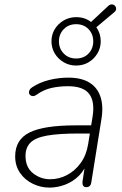

<svg xmlns="http://www.w3.org/2000/svg" viewBox="-20 -845 554 873"><path d="M205 8Q165 8 129 -9.5Q93 -27 71 -59Q49 -91 49 -134Q49 -210 114 -242.5Q179 -275 324 -275H405L399 -238H340Q247 -238 194 -228.5Q141 -219 118.5 -196.5Q96 -174 96 -136Q96 -84 130.5 -57Q165 -30 208 -30Q248 -30 284.5 -49Q321 -68 347 -104Q373 -140 381 -191L401 -315Q412 -383 385.5 -418Q359 -453 289 -453Q249 -453 213.5 -445Q178 -437 146 -414Q138 -408 130.5 -408Q123 -408 118 -412Q113 -416 112 -422Q111 -428 114 -435Q117 -442 126 -448Q161 -471 204 -481.5Q247 -492 291 -492Q350 -492 386.5 -469.5Q423 -447 437 -404.5Q451 -362 441 -302L395 -15Q392 6 372 6Q362 6 358 -1Q354 -8 355 -19L370 -116H380Q367 -74 339.5 -46.5Q312 -19 276.5 -5.5Q241 8 205 8ZM326 -547Q295 -547 269.5 -562Q244 -577 229 -602Q214 -627 214 -657Q214 -688 229 -712.5Q244 -737 269.5 -752Q295 -767 326 -767Q346 -767 363 -761.5Q380 -756 394 -745L470 -816Q479 -825 488 -825Q497 -825 502.5 -819Q508 -813 508 -804.5Q508 -796 499 -789L418 -721Q438 -693 438 -657Q438 -627 423 -602Q408 -577 383 -562Q358 -547 326 -547ZM326 -579Q361 -579 382.5 -601.5Q404 -624 404 -657Q404 -690 382.5 -712.5Q361 -735 326 -735Q292 -735 270 -712.5Q248 -690 248 -657Q248 -624 270 -601.5Q292 -579 326 -579Z"/></svg>

Font: Nunito Variable Extra Light
Style: Italic
Weight: 200
Italic angle: -9°
Designer: Vernon Adams
Foundry: Vernon Adams
Version: Version 3.602